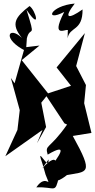

<svg xmlns="http://www.w3.org/2000/svg" viewBox="-20 -805 534 1079"><path d="M188 0 239 -91 212 -228 252 -278 102 -467 202 -549 119 -539 62 -337 41 -367 91 -186 78 -75 10 73 219 -75ZM131 -590C150 -666 184 -575 129 -750C214 -625 180 -749 146 -771C65 -708 39 -671 103 -592C28 -664 -12 -586 126 -518ZM253 91C257 166 175 -8 220 120L236 176C273 269 241 163 184 248C292 243 288 287 311 190C270 245 389 159 349 180C471 157 511 179 389 -41L494 -58L453 -225L463 -327L408 -434L457 -619L298 -426L379 -323L234 -275L342 -112L357 -105C256 39 231 5 248 64C377 -12 302 83 266 133C297 154 322 27 217 141ZM360 -590C371 -657 445 -628 444 -752C362 -694 336 -702 400 -785C260 -773 228 -679 341 -738C253 -567 374 -662 361 -629Z"/></svg>

Font: Asimov Silicon
Style: Regular
Weight: 400
Designer: Google
Version: Version 2.000980; 2014